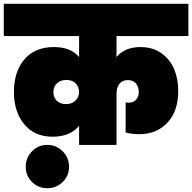

<svg xmlns="http://www.w3.org/2000/svg" viewBox="-31 -760 1008 1007"><path d="M383.8 0V-100.1Q336.9 -43 244.1 -43Q149.9 -43 95.9 -108.6Q42 -174.3 42 -277.8Q42 -383.8 96.9 -448.5Q151.9 -513.2 252 -513.2Q339.8 -513.2 383.8 -460.9V-570.8H-11.2V-740.2H957V-570.8H580.1V-460.9Q624 -513.2 706.1 -513.2Q769.5 -513.2 815.2 -481Q860.8 -448.7 882.3 -397.5Q903.8 -346.2 903.8 -283.2Q903.8 -177.2 847.2 -116.7Q790.5 -56.2 699.2 -56.2Q662.6 -56.2 627.9 -64.9V-223.1Q633.8 -221.2 643.1 -221.2Q667.5 -221.2 682.1 -236.3Q696.8 -251.5 696.8 -277.8Q696.8 -303.7 682.4 -321.8Q668 -339.8 639.2 -339.8Q610.8 -339.8 595.5 -320.8Q580.1 -301.8 580.1 -267.1V0ZM216.8 227.1Q169.4 227.1 136.7 194.3Q104 161.6 104 115.2Q104 67.4 136.7 33.7Q169.4 0 216.8 0Q264.6 0 297.9 33.7Q331.1 67.4 331.1 115.2Q331.1 161.6 297.9 194.3Q264.6 227.1 216.8 227.1ZM315.9 -213.9Q345.2 -213.9 364.5 -232.2Q383.8 -250.5 383.8 -278.8Q382.8 -306.6 364.7 -323.7Q346.7 -340.8 316.9 -340.8Q286.6 -340.8 267.8 -323Q249 -305.2 249 -276.9Q249 -249 267.1 -231.4Q285.2 -213.9 315.9 -213.9Z"/></svg>

Font: SVN-Poppins Black
Style: Regular
Weight: 900
Designer: Ninad Kale (Devanagari), Jonny Pinhorn (Latin)
Foundry: Indian Type Foundry
Version: Version 3.002 2017